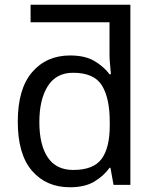

<svg xmlns="http://www.w3.org/2000/svg" viewBox="-20 -780 655 810"><path d="M275 10Q175 10 115 -59.5Q55 -129 55 -267Q55 -405 115.5 -475.5Q176 -546 276 -546Q338 -546 377.5 -523Q417 -500 442 -467H448Q447 -480 444.5 -505.5Q442 -531 442 -546V-686H109V-760H530V0H459L446 -72H442Q418 -38 378 -14Q338 10 275 10ZM289 -63Q374 -63 408.5 -109.5Q443 -156 443 -250V-266Q443 -366 410 -419.5Q377 -473 288 -473Q217 -473 181.5 -416.5Q146 -360 146 -265Q146 -169 181.5 -116Q217 -63 289 -63Z"/></svg>

Font: Noto Sans
Style: Regular
Weight: 400
Designer: Monotype Design Team
Foundry: Monotype Imaging Inc.
Version: Version 2.007